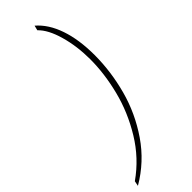

<svg xmlns="http://www.w3.org/2000/svg" viewBox="-349 -754 884 884"><g transform="rotate(-45 93.0 -312.0)"><path d="M-58 92Q30 30 86.5 -62.5Q143 -155 168.5 -256Q194 -357 194 -450Q194 -535 173 -609Q152 -683 116 -717L122 -741Q171 -699 196.5 -624.5Q222 -550 222 -450Q222 -343 193 -235.5Q164 -128 100 -34.5Q36 59 -63 117Z"/></g></svg>

Font: Noto Serif NarrowThin
Style: Italic
Weight: 250
Width: 4
Italic angle: -12°
Designer: Monotype Design Team
Foundry: Monotype Imaging Inc.
Version: Version 1.001